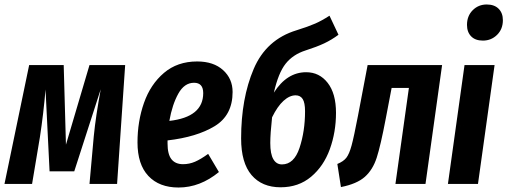

<svg xmlns="http://www.w3.org/2000/svg" viewBox="-27 -820 2262 856"><path d="M495 0H372L391 -212Q396 -262 403.5 -311.5Q411 -361 422 -422L304 -56H194L176 -421Q167 -314 151 -209L116 0H-7L103 -530H257L267 -175L372 -530H531Z M1010 -410Q1010 -306 930 -257.5Q850 -209 720 -194V-180Q720 -132 737.5 -110Q755 -88 789 -88Q817 -88 842.5 -99Q868 -110 901 -134L949 -53Q865 16 769 16Q683 16 634.5 -35.5Q586 -87 586 -185Q586 -279 615 -361.5Q644 -444 704 -495Q764 -546 852 -546Q925 -546 967.5 -507.5Q1010 -469 1010 -410ZM879 -405Q879 -451 838 -451Q795 -451 768 -402.5Q741 -354 728 -281Q879 -298 879 -405Z M1471 -317Q1471 -231 1443.5 -155Q1416 -79 1360 -32Q1304 15 1224 15Q1141 15 1094.5 -39.5Q1048 -94 1048 -203Q1048 -381 1104 -512.5Q1160 -644 1295 -685Q1349 -702 1378.5 -715Q1408 -728 1442 -750L1482 -665Q1451 -642 1418 -626.5Q1385 -611 1335 -595Q1279 -577 1246.5 -536Q1214 -495 1194 -407Q1252 -498 1338 -498Q1397 -498 1434 -450.5Q1471 -403 1471 -317ZM1333 -324Q1333 -362 1322.5 -378.5Q1312 -395 1291 -395Q1264 -395 1237 -370.5Q1210 -346 1186 -297Q1178 -224 1178 -182Q1178 -134 1191.5 -110.5Q1205 -87 1230 -87Q1284 -87 1308.5 -161Q1333 -235 1333 -324Z M1870 0H1736L1796 -428H1719L1693 -292Q1670 -171 1652.5 -117Q1635 -63 1599.5 -31.5Q1564 0 1493 14L1477 -89Q1504 -100 1517 -116.5Q1530 -133 1540.5 -171.5Q1551 -210 1569 -304L1612 -530H1944Z M2178 -530 2104 0H1970L2044 -530ZM2055 -709Q2055 -749 2080.5 -774.5Q2106 -800 2143 -800Q2177 -800 2196 -781Q2215 -762 2215 -730Q2215 -690 2189 -664.5Q2163 -639 2126 -639Q2092 -639 2073.5 -658Q2055 -677 2055 -709Z"/></svg>

Font: Fira Sans Extra Condensed SemiBold
Style: Italic
Weight: 600
Width: 3
Italic angle: -8°
Designer: Carrois Corporate & Edenspiekermann AG
Foundry: Carrois Corporate GbR & Edenspiekermann AG
Version: Version 4.203